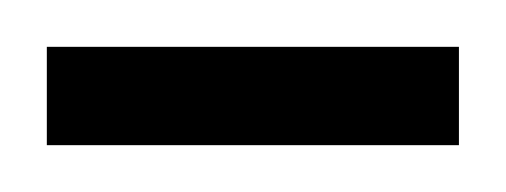

<svg xmlns="http://www.w3.org/2000/svg" viewBox="-50 -62 216 82"><path d="M-30 0V-42H146V0Z"/></svg>

Font: Tajawal Light
Style: Regular
Weight: 300
Designer: Boutros Fonts
Foundry: Created by Boutros International 2017
Version: Version 1.700